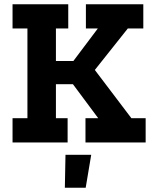

<svg xmlns="http://www.w3.org/2000/svg" viewBox="-20 -670 713 903"><path d="M409 58H288L285 213H383ZM665 0V-114H598L426 -341L581 -536H654V-650H384V-536H440L325 -383H243V-536H301V-650H39V-536H109V-114H39V0H298V-114H243V-274H323L442 -114H382V0Z"/></svg>

Font: Zilla Slab Bold
Style: Regular
Weight: 700
Designer: Typotheque.com
Foundry: Typotheque type foundry
Version: Version 1.3; 2018